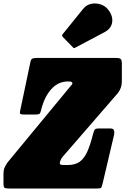

<svg xmlns="http://www.w3.org/2000/svg" viewBox="-70 -1083 720 1103"><path d="M-50 -30V-82.5Q-50 -107.5 -43 -121.8Q-36 -136 -27 -149.5L331 -583Q337.5 -590.5 341.8 -595.5Q346 -600.5 346 -604Q346 -615 325 -615H320Q264 -615 224 -570.2Q184 -525.5 165.5 -448Q161.5 -431 155.2 -428Q149 -425 131 -425H68Q54.5 -425 48.5 -427.8Q42.5 -430.5 45 -443L105 -728Q108 -743 116.2 -746.5Q124.5 -750 140 -750H598Q616.5 -750 623.2 -744.2Q630 -738.5 630 -719V-621Q630 -595 623.5 -577.5Q617 -560 606 -547L291 -183.5Q282 -173 277.8 -162.2Q273.5 -151.5 273.5 -144Q273.5 -140 277.8 -137.5Q282 -135 300 -135H320Q362.5 -135 388.8 -154.5Q415 -174 432.2 -213.5Q449.5 -253 464.5 -313Q470 -333 474.5 -339Q479 -345 500 -345H564Q581.5 -345 585 -333.5Q588.5 -322 585 -307L520 -31Q515 -10.5 511.5 -5.2Q508 0 487 0H-16Q-37.5 0 -43.8 -4.2Q-50 -8.5 -50 -30ZM549.5 -1030Q579.5 -993 574.5 -956Q569.5 -919 531 -898.5L363 -809.5Q357.5 -806 354.5 -807Q351.5 -808 347.5 -812.5L291 -870.5Q282.5 -879.5 291.5 -888.5L408.5 -1033Q426.5 -1055 453.2 -1060.8Q480 -1066.5 506.5 -1058.2Q533 -1050 549.5 -1030Z"/></svg>

Font: Besley* Condensed Fatface
Style: Italic
Weight: 900
Width: 3
Italic angle: -13°
Designer: Owen Earl
Foundry: indestructible type*
Version: Version 3.000; ttfautohint (v1.8.3)